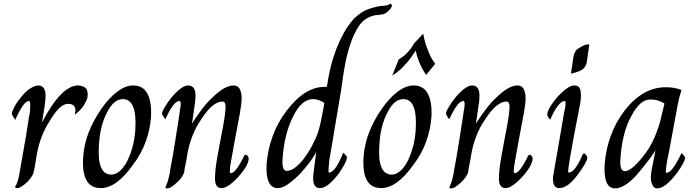

<svg xmlns="http://www.w3.org/2000/svg" viewBox="-20 -1039 3851 1059"><path d="M411.3 -567.7Q425.6 -567.7 441.8 -560.5Q457.9 -553.3 461.5 -535.9Q466.2 -517.9 461.5 -498.5Q456.4 -480.5 441.8 -457.2Q427.2 -433.8 393.3 -406.7V-412.8Q398.5 -432.3 394.4 -443.6Q390.3 -454.9 383.1 -459.5Q375.9 -464.1 367.9 -465.1Q360 -466.2 354.9 -466.2Q309.7 -466.2 254.9 -372.8Q227.2 -330.8 209.7 -284.6Q192.3 -238.5 183.6 -190.3Q180.5 -175.9 178.2 -157.2Q175.9 -138.5 172.6 -122.6Q169.2 -106.7 166.7 -95.1Q164.1 -83.6 164.1 -82.1Q150.3 -54.9 131.5 -36.4Q112.8 -17.9 93.3 -6.7Q80.5 0 71 -1.8Q61.5 -3.6 64.1 -11.3Q70.8 -19.5 74.9 -32.3Q79 -45.1 82.1 -56.4Q85.6 -69.2 87.2 -82.1Q100 -154.9 109 -206.4Q117.9 -257.9 124.4 -294.4Q130.8 -330.8 133.8 -354.9Q136.9 -379 140 -396.4Q143.6 -407.7 145.1 -423.8Q146.7 -440 146.7 -453.3Q146.7 -482.1 140 -482.1Q109.7 -482.1 64.1 -377.4Q56.4 -390.3 50.8 -398.5Q45.1 -406.7 45.1 -414.4Q45.1 -421 59 -448.5Q72.8 -475.9 100 -507.7Q124.1 -538.5 150 -553.1Q175.9 -567.7 190.3 -567.7Q235.9 -567.7 230.8 -496.4Q229.2 -474.4 224.4 -440.5Q219.5 -406.7 211.3 -363.1Q317.9 -567.7 411.3 -567.7Z M526.2 -245.1Q512.8 -75.9 593.8 -75.9Q617.4 -75.9 639.2 -94.4Q661 -112.8 679 -145.1Q697.9 -182.1 710.3 -225.6Q722.6 -269.2 726.2 -322.6Q736.9 -492.3 657.9 -492.3Q608.2 -492.3 572.3 -422.6Q532.3 -348.7 526.2 -245.1ZM712.8 -129.2Q622.6 -1.5 535.4 -1.5Q426.2 -1.5 439 -175.9Q443.6 -243.6 469.5 -309.7Q495.4 -375.9 539 -438.5Q580.5 -498.5 626.4 -533.1Q672.3 -567.7 714.4 -567.7Q769.2 -567.7 793.3 -521.8Q817.4 -475.9 812.8 -393.3Q808.2 -325.6 783.8 -257.9Q759.5 -190.3 712.8 -129.2Z M1339 -185.6Q1351.8 -175.9 1351.8 -163.1Q1348.2 -122.6 1293.8 -63.1Q1237.4 -1.5 1201.5 -1.5Q1161 -1.5 1166.2 -70.8Q1167.7 -109.7 1175.9 -157.4Q1184.1 -205.1 1193.6 -254.4Q1203.1 -303.6 1212.1 -351.8Q1221 -400 1224.1 -440Q1226.2 -479 1208.2 -479Q1153.3 -479 1091.8 -383.6Q1061 -340 1041 -288.5Q1021 -236.9 1012.8 -185.6Q1009.7 -161.5 1003.8 -135.6Q997.9 -109.7 995.4 -85.6Q982.6 -57.9 962.1 -37.9Q941.5 -17.9 921 -5.1Q908.2 1.5 899.2 0Q890.3 -1.5 893.8 -9.7Q904.6 -32.3 909.7 -54.9Q912.8 -67.7 915.9 -82.1Q917.4 -98.5 921.8 -118.5Q926.2 -138.5 931.8 -172.6Q937.4 -206.7 946.2 -259.7Q954.9 -312.8 967.7 -396.4Q970.8 -419.5 972.3 -430.8Q973.8 -442.1 975.9 -451.3Q979 -482.1 969.7 -482.1Q937.4 -482.1 891.8 -380.5Q877.4 -400 873.8 -411.3Q872.3 -419.5 889.5 -449.2Q906.7 -479 930.3 -506.7Q984.1 -567.7 1017.4 -567.7Q1063.1 -567.7 1057.9 -498.5Q1057.9 -488.7 1056.4 -478.2Q1054.9 -467.7 1053.3 -456.4Q1048.2 -422.6 1045.9 -404.9Q1043.6 -387.2 1042.1 -377.4Q1040.5 -367.7 1039.7 -364.6Q1039 -361.5 1039 -357.9Q1066.2 -400 1093.6 -436.4Q1121 -472.8 1150.3 -500Q1219.5 -567.7 1267.7 -567.7Q1290.3 -567.7 1300 -551.8Q1309.7 -535.9 1312.1 -513.1Q1314.4 -490.3 1310.5 -463.1Q1306.7 -435.9 1303.1 -414.4Q1285.1 -321 1274.9 -264.4Q1264.6 -207.7 1259 -175.6Q1253.3 -143.6 1250.8 -129Q1248.2 -114.4 1248.2 -106.7Q1245.1 -83.6 1253.3 -83.6Q1280.5 -83.6 1328.7 -183.6Z M1711.3 -256.4Q1729.2 -290.3 1739 -325.1Q1748.7 -360 1757.9 -409.7L1769.2 -470.8Q1738.5 -492.3 1707.7 -492.3Q1643.6 -492.3 1598.5 -400Q1548.7 -305.1 1538.5 -164.1Q1533.8 -96.4 1561.5 -96.4Q1585.6 -96.4 1611.3 -117.4Q1636.9 -138.5 1657.9 -166.7Q1679 -194.9 1693.3 -220.8Q1707.7 -246.7 1711.3 -256.4ZM2130.8 -1017.9Q2136.9 -1021 2141 -1010.5Q2145.1 -1000 2119.5 -975.9Q2105.1 -963.1 2092.1 -960.5Q2079 -957.9 2066.2 -956.4Q2038.5 -956.4 2007.9 -940.3Q1977.4 -924.1 1957.9 -893.3Q1930.8 -850.3 1913.6 -799.5Q1896.4 -748.7 1886.2 -697.7Q1875.9 -646.7 1869.5 -598.5Q1863.1 -550.3 1856.4 -511.3Q1850.3 -470.8 1842.1 -425.6Q1833.8 -380.5 1826.7 -335.4Q1819.5 -290.3 1812.3 -248.5Q1805.1 -206.7 1800 -175.9Q1796.4 -160 1794.9 -139.7Q1793.3 -119.5 1792.3 -107.7Q1790.3 -87.2 1794.9 -87.2Q1829.2 -87.2 1872.8 -196.4Q1896.4 -177.4 1893.3 -167.7Q1892.3 -154.9 1880.8 -133.8Q1869.2 -112.8 1851.3 -85.6Q1821 -45.1 1794.4 -23.3Q1767.7 -1.5 1743.6 -1.5Q1703.6 -1.5 1707.7 -67.7Q1707.7 -72.8 1708.7 -80Q1709.7 -87.2 1711.3 -100.8Q1712.8 -114.4 1716.2 -138.7Q1719.5 -163.1 1724.1 -201.5Q1707.7 -169.2 1684.6 -139.5Q1661.5 -109.7 1633.8 -79Q1596.4 -42.1 1566.7 -21.8Q1536.9 -1.5 1511.3 -1.5Q1477.4 -1.5 1462.1 -36.2Q1446.7 -70.8 1450.3 -132.3Q1456.4 -212.8 1483.8 -287.9Q1511.3 -363.1 1560 -427.2Q1660 -560 1770.8 -560H1782.1Q1783.6 -564.1 1785.4 -573.8Q1787.2 -583.6 1790.3 -605.1Q1796.4 -640 1807.2 -682.1Q1817.9 -724.1 1834.6 -767.7Q1851.3 -811.3 1874.9 -854.9Q1898.5 -898.5 1932.3 -935.9Q1972.8 -975.9 2014.6 -989.7Q2056.4 -1003.6 2085.6 -1006.7Q2109.7 -1006.7 2122.6 -1012.8Q2129.2 -1016.4 2130.8 -1017.9Z M2330.3 -625.6Q2319 -642.1 2307.7 -663.1Q2298.5 -680.5 2288.7 -705.6Q2279 -730.8 2272.8 -760Q2249.7 -722.6 2226.4 -695.9Q2203.1 -669.2 2185.6 -653.3Q2164.1 -633.8 2143.6 -622.6L2179 -711.3Q2193.3 -719.5 2209.7 -732.3Q2222.6 -743.6 2236.9 -759.7Q2251.3 -775.9 2264.1 -800L2314.4 -853.3Q2319 -825.6 2327.2 -796.4Q2335.4 -772.8 2347.4 -743.6Q2359.5 -714.4 2380.5 -687.2ZM2072.8 -245.1Q2059.5 -75.9 2140.5 -75.9Q2164.1 -75.9 2185.9 -94.4Q2207.7 -112.8 2225.6 -145.1Q2244.6 -182.1 2256.9 -225.6Q2269.2 -269.2 2272.8 -322.6Q2283.6 -492.3 2204.6 -492.3Q2154.9 -492.3 2119 -422.6Q2079 -348.7 2072.8 -245.1ZM2259.5 -129.2Q2169.2 -1.5 2082.1 -1.5Q1972.8 -1.5 1985.6 -175.9Q1990.3 -243.6 2016.2 -309.7Q2042.1 -375.9 2085.6 -438.5Q2127.2 -498.5 2173.1 -533.1Q2219 -567.7 2261 -567.7Q2315.9 -567.7 2340 -521.8Q2364.1 -475.9 2359.5 -393.3Q2354.9 -325.6 2330.5 -257.9Q2306.2 -190.3 2259.5 -129.2Z M2905.1 -185.6Q2917.9 -175.9 2917.9 -163.1Q2914.4 -122.6 2860 -63.1Q2803.6 -1.5 2767.7 -1.5Q2727.2 -1.5 2732.3 -70.8Q2733.8 -109.7 2742.1 -157.4Q2750.3 -205.1 2759.7 -254.4Q2769.2 -303.6 2778.2 -351.8Q2787.2 -400 2790.3 -440Q2792.3 -479 2774.4 -479Q2719.5 -479 2657.9 -383.6Q2627.2 -340 2607.2 -288.5Q2587.2 -236.9 2579 -185.6Q2575.9 -161.5 2570 -135.6Q2564.1 -109.7 2561.5 -85.6Q2548.7 -57.9 2528.2 -37.9Q2507.7 -17.9 2487.2 -5.1Q2474.4 1.5 2465.4 0Q2456.4 -1.5 2460 -9.7Q2470.8 -32.3 2475.9 -54.9Q2479 -67.7 2482.1 -82.1Q2483.6 -98.5 2487.9 -118.5Q2492.3 -138.5 2497.9 -172.6Q2503.6 -206.7 2512.3 -259.7Q2521 -312.8 2533.8 -396.4Q2536.9 -419.5 2538.5 -430.8Q2540 -442.1 2542.1 -451.3Q2545.1 -482.1 2535.9 -482.1Q2503.6 -482.1 2457.9 -380.5Q2443.6 -400 2440 -411.3Q2438.5 -419.5 2455.6 -449.2Q2472.8 -479 2496.4 -506.7Q2550.3 -567.7 2583.6 -567.7Q2629.2 -567.7 2624.1 -498.5Q2624.1 -488.7 2622.6 -478.2Q2621 -467.7 2619.5 -456.4Q2614.4 -422.6 2612.1 -404.9Q2609.7 -387.2 2608.2 -377.4Q2606.7 -367.7 2605.9 -364.6Q2605.1 -361.5 2605.1 -357.9Q2632.3 -400 2659.7 -436.4Q2687.2 -472.8 2716.4 -500Q2785.6 -567.7 2833.8 -567.7Q2856.4 -567.7 2866.2 -551.8Q2875.9 -535.9 2878.2 -513.1Q2880.5 -490.3 2876.7 -463.1Q2872.8 -435.9 2869.2 -414.4Q2851.3 -321 2841 -264.4Q2830.8 -207.7 2825.1 -175.6Q2819.5 -143.6 2816.9 -129Q2814.4 -114.4 2814.4 -106.7Q2811.3 -83.6 2819.5 -83.6Q2846.7 -83.6 2894.9 -183.6Z M3204.6 -192.3Q3219.5 -179 3219.5 -169.2Q3217.4 -145.1 3173.8 -85.6Q3114.9 -1.5 3064.6 -1.5Q3026.2 -1.5 3030.3 -63.1Q3032.3 -72.8 3039 -114.4Q3045.1 -151.3 3058.2 -223.8Q3071.3 -296.4 3093.3 -429.2Q3095.4 -433.8 3096.9 -442.6Q3098.5 -451.3 3099.2 -460.3Q3100 -469.2 3099.2 -475.6Q3098.5 -482.1 3093.3 -482.1Q3079 -482.1 3057.9 -456.4Q3036.9 -430.8 3014.9 -379Q3004.6 -388.7 3001.5 -396.2Q2998.5 -403.6 2998.5 -409.7Q3000 -427.2 3016.2 -453.1Q3032.3 -479 3056.4 -506.7Q3114.9 -567.7 3146.7 -567.7Q3169.7 -567.7 3177.7 -551.8Q3185.6 -535.9 3184.1 -501.5Q3184.1 -494.9 3182.3 -481.3Q3180.5 -467.7 3177.4 -454.9Q3153.3 -332.3 3140.5 -262.3Q3127.7 -192.3 3122.1 -157.4Q3116.4 -122.6 3115.6 -113.8Q3114.9 -105.1 3114.9 -105.1Q3111.3 -87.2 3117.4 -87.2Q3151.8 -87.2 3195.4 -190.3ZM3217.4 -701.5Q3214.9 -679 3199.5 -662.1Q3184.1 -645.1 3129.2 -632.3L3142.1 -721Q3148.2 -757.9 3168.5 -770.8Q3188.7 -783.6 3204.6 -790.3Q3211.3 -793.3 3220.8 -794.1Q3230.3 -794.9 3230.3 -793.3Q3226.2 -763.1 3223.6 -745.1Q3221 -727.2 3219.5 -717.9Q3217.4 -706.7 3217.4 -701.5Z M3645.1 -467.7Q3611.3 -490.3 3567.7 -490.3Q3536.9 -490.3 3510.5 -466.2Q3484.1 -442.1 3461 -396.4Q3435.4 -350.3 3420.8 -290.5Q3406.2 -230.8 3402.1 -163.1Q3396.9 -94.9 3426.2 -94.9Q3461 -94.9 3522.6 -170.8Q3562.6 -217.9 3590 -280.8Q3617.4 -343.6 3630.3 -407.7ZM3595.4 -209.7Q3591.8 -205.1 3580.8 -187.9Q3569.7 -170.8 3553.3 -150Q3536.9 -129.2 3519.5 -107.4Q3502.1 -85.6 3487.2 -69.2Q3422.6 0 3372.8 0Q3339 0 3325.1 -34.6Q3311.3 -69.2 3314.9 -130.8Q3327.7 -301.5 3426.2 -430.8Q3526.2 -557.9 3651.8 -557.9Q3675.9 -557.9 3698.5 -554.1Q3721 -550.3 3739 -542.1Q3739 -540 3732.6 -521.8Q3726.2 -503.6 3717.4 -457.9L3671.3 -209.7Q3656.4 -138.5 3654.9 -121Q3653.3 -107.7 3653.3 -103.6Q3649.7 -85.6 3656.4 -85.6Q3687.2 -85.6 3739 -194.9Q3758.5 -177.4 3758.5 -167.7Q3756.4 -143.6 3712.8 -83.6Q3682.6 -43.6 3655.1 -21.8Q3627.7 0 3604.6 0Q3587.2 0 3578.5 -18.5Q3569.7 -36.9 3569.7 -60Q3569.7 -66.2 3571.3 -81.3Q3572.8 -96.4 3575.9 -109.7Z"/></svg>

Font: MM Jasmine
Style: Regular
Weight: 400
Designer: Khon Soe Zaw Thu
Version: Version 1.00 July 11, 2016, initial release